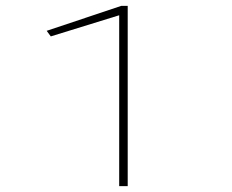

<svg xmlns="http://www.w3.org/2000/svg" viewBox="-20 -634 790 654"><path d="M386 0V-582L153 -510L139 -529L393 -614H415V0Z"/></svg>

Font: Inconsolata ExtraExpanded ExtraLight
Style: Regular
Weight: 200
Width: 8
Monospace: yes
Designer: Raph Levien, Cyreal, Brenton Simpson
Foundry: Raph Levien, Cyreal, Google
Version: Version 3.100; ttfautohint (v1.8.4.7-5d5b)